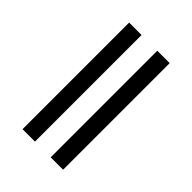

<svg xmlns="http://www.w3.org/2000/svg" viewBox="-187 -709 794 794"><g transform="rotate(45 210.0 -311.5)"><path d="M91.9 0V-623.4H164.5V0ZM256.5 0V-623.4H329V0Z"/></g></svg>

Font: Playfair 144pt SemiCondensed Light
Style: Regular
Weight: 300
Width: 4
Designer: Claus Eggers Sørensen
Foundry: Claus Eggers Sørensen
Version: Version 2.203